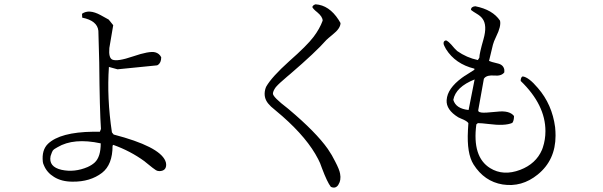

<svg xmlns="http://www.w3.org/2000/svg" viewBox="-20 -799 2800 892"><path d="M506 -126 503 -122Q503 -34 454 4Q399 46 317 45Q266 45 231 23Q198 3 184 -31Q180 -39 179 -47Q173 -102 203 -131Q260 -185 412 -187Q423 -187 444 -187L449 -200Q443 -286 441 -509Q438 -641 437 -656Q432 -703 362 -717L361 -735Q393 -758 447 -729Q483 -709 485 -708L506 -682L488 -576Q484 -530 502 -522Q525 -512 598 -537Q674 -563 701 -556Q720 -551 729 -533Q729 -507 713 -497Q710 -495 706 -495L526 -477L486 -488Q476 -344 500 -184L508 -174Q719 -119 748 -52Q752 -43 752 -34Q752 -5 721 -4Q712 -4 705 -8Q696 -13 657 -45Q654 -48 651 -50Q585 -98 506 -126ZM448 -133Q322 -160 247 -115Q231 -107 225 -99Q222 -95 215 -74Q205 -24 266 -10Q326 3 387 -23Q407 -32 420 -44Q448 -70 448 -133Z M1562 -692Q1562 -667 1525 -638Q1503 -620 1496 -613Q1447 -557 1327 -454Q1320 -448 1315 -444Q1274 -409 1265 -398Q1264 -397 1262 -395Q1248 -376 1248 -364Q1248 -348 1316 -296Q1320 -293 1322 -291Q1448 -185 1503 -107Q1523 -78 1537 -49Q1557 -11 1560 8Q1566 38 1551 61Q1538 79 1517 69Q1500 47 1476 -17Q1467 -44 1458 -60Q1409 -156 1292 -259L1239 -304Q1232 -311 1226 -318Q1203 -346 1212 -383Q1214 -391 1217 -397Q1243 -442 1323 -514Q1407 -588 1437 -628Q1465 -665 1479 -703Q1479 -721 1454 -742Q1436 -756 1431 -766Q1433 -775 1446 -779Q1509 -775 1553 -707Q1558 -700 1562 -692Z M2156 -227Q2150 -237 2122 -248Q2114 -251 2109 -254Q2052 -289 2055 -334L2057 -348Q2068 -400 2144 -450Q2114 -430 2184 -475V-480Q2095 -502 2052 -571Q2042 -589 2041 -594Q2039 -608 2050 -611Q2059 -614 2091 -575Q2101 -565 2104 -562Q2148 -531 2200 -520L2207 -531Q2207 -550 2226 -616Q2245 -682 2221 -713Q2212 -725 2195 -735Q2178 -745 2168 -753Q2168 -768 2188 -770Q2269 -754 2303 -703Q2309 -677 2285 -629Q2273 -604 2270 -591L2252 -516Q2259 -512 2293 -504Q2319 -498 2323 -475V-463Q2310 -445 2277 -448Q2244 -451 2231 -437Q2230 -435 2228 -433L2202 -288Q2200 -279 2213 -277L2218 -276Q2231 -274 2289 -280Q2347 -287 2368 -260Q2368 -238 2360 -228Q2326 -213 2249 -223Q2216 -227 2200 -227L2193 -221Q2173 -70 2257 -18Q2318 20 2397 -10Q2470 -38 2498 -103Q2500 -108 2502 -114Q2514 -150 2514 -190Q2514 -312 2399 -423Q2399 -440 2408 -444Q2436 -441 2479 -390Q2545 -314 2559 -208Q2561 -188 2561 -169Q2561 -55 2478 12Q2404 72 2315 58Q2230 44 2180 -35Q2148 -86 2154 -193Q2153 -178 2156 -227ZM2185 -430Q2097 -395 2086 -335Q2098 -294 2157 -288Z"/></svg>

Font: cwTeXFangSong
Style: Medium
Weight: 500
Version: Version 1.17